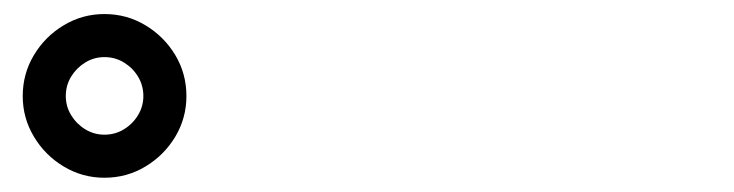

<svg xmlns="http://www.w3.org/2000/svg" viewBox="-20 -890 1040 272"><path d="M127.9 -870.1Q159.7 -870.1 186 -854.2Q212.4 -838.4 228.3 -812Q244.1 -785.6 244.1 -753.9Q244.1 -722.7 228.3 -696.3Q212.4 -669.9 186 -654.1Q159.7 -638.2 127.9 -638.2Q96.7 -638.2 70.3 -654.1Q43.9 -669.9 28.1 -696.3Q12.2 -722.7 12.2 -753.9Q12.2 -785.6 28.1 -812Q43.9 -838.4 70.3 -854.2Q96.7 -870.1 127.9 -870.1ZM127.9 -809.1Q113.3 -809.1 100.8 -801.5Q88.4 -793.9 80.8 -781.5Q73.2 -769 73.2 -753.9Q73.2 -739.3 80.8 -726.8Q88.4 -714.4 100.8 -706.8Q113.3 -699.2 127.9 -699.2Q143.1 -699.2 155.5 -706.8Q168 -714.4 175.5 -726.8Q183.1 -739.3 183.1 -753.9Q183.1 -769 175.5 -781.5Q168 -793.9 155.5 -801.5Q143.1 -809.1 127.9 -809.1Z"/></svg>

Font: BIZ UDMincho
Style: Bold
Weight: 700
Monospace: yes
Designer: TypeBank Co., Ltd.
Foundry: Morisawa Inc.
Version: Version 1.06